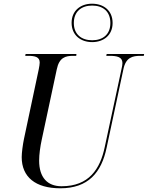

<svg xmlns="http://www.w3.org/2000/svg" viewBox="-20 -1005 797 1035"><path d="M477 -778C538 -778 587 -815 587 -881C587 -949 538 -985 476 -985C415 -985 366 -948 366 -882C366 -815 415 -778 477 -778ZM477 -788C420 -788 378 -819 378 -881C378 -943 419 -975 477 -975C534 -975 575 -944 575 -881C575 -819 534 -788 477 -788ZM305 10C455 10 527 -74 555 -210L645 -631C658 -696 695 -704 737 -704H755L757 -714H555L553 -704H570C611 -704 640 -698 640 -665C640 -658 638 -644 635 -633L545 -214C520 -93 459 -1 312 -1C235 -1 191 -49 191 -139C191 -173 197 -215 205 -252L286 -631C299 -695 333 -704 374 -704H391L392 -714H118L116 -704H131C169 -704 194 -698 194 -668C194 -661 192 -646 189 -632L109 -255C103 -226 97 -182 97 -158C97 -51 171 10 305 10Z"/></svg>

Font: Noto Serif Display SemiCondensed
Style: Italic
Weight: 400
Width: 4
Italic angle: -12°
Designer: Monotype Design Team
Foundry: Monotype Imaging Inc.
Version: Version 2.009